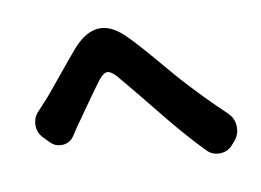

<svg xmlns="http://www.w3.org/2000/svg" viewBox="-70 -782 1141 840"><g transform="rotate(-10 500.0 -362.0)"><path d="M223.6 -233.4Q206.1 -206.1 173.8 -203.1Q169.9 -203.1 166 -203.1Q138.7 -203.1 119.1 -222.7L90.8 -252Q69.3 -275.4 69.3 -306.6Q69.3 -343.8 95.7 -369.1Q108.4 -381.8 122.1 -397.5Q144.5 -420.9 208 -499Q271.5 -577.1 299.8 -609.4Q359.4 -676.8 419.9 -676.8Q470.7 -676.8 523.4 -627Q565.4 -586.9 642.1 -496.6Q718.8 -406.2 731.4 -392.6Q821.3 -293.9 908.2 -211.9Q933.6 -187.5 935.5 -152.3Q935.5 -149.4 935.5 -146.5Q935.5 -114.3 915 -89.8L901.4 -74.2Q878.9 -47.9 844.7 -46.9Q842.8 -46.9 840.8 -46.9Q808.6 -46.9 786.1 -70.3Q712.9 -145.5 635.7 -240.2Q616.2 -264.6 549.3 -346.7Q482.4 -428.7 456.1 -459Q433.6 -482.4 418.9 -482.4Q418 -482.4 417 -482.4Q401.4 -481.4 380.9 -456.1Q353.5 -420.9 244.1 -264.6Q234.4 -251 223.6 -233.4Z"/></g></svg>

Font: Gen Jyuu GothicX Heavy
Style: Bold
Weight: 900
Designer: [Source Han Sans]
Ryoko NISHIZUKA  (kana & ideographs); Paul D. Hunt (Latin, Greek & Cyrillic); Wenlong ZHANG  (bopomofo
Version: Version 1.002.20150607